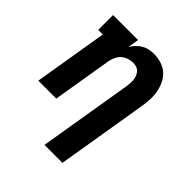

<svg xmlns="http://www.w3.org/2000/svg" viewBox="-203 -660 1006 1006"><g transform="rotate(45 300.0 -156.5)"><path d="M290 215 376 -304Q378 -317 379 -330Q380 -343 378.5 -355.5Q377 -368 372.5 -380Q368 -392 360 -401Q352 -410 340 -414Q328 -418 315 -418Q297 -418 279.5 -412Q262 -406 248.5 -394Q235 -382 227.5 -365Q220 -348 217 -331L162 0H29L97 -410H63V-520H248L238 -459Q248 -475 261 -488.5Q274 -502 290 -511.5Q306 -521 324 -524.5Q342 -528 359 -528Q387 -528 414 -519.5Q441 -511 461 -493Q481 -475 492.5 -450.5Q504 -426 509 -399Q514 -372 512.5 -343Q511 -314 506 -286L423 215Z"/></g></svg>

Font: Iosevka Etoile XBdObl
Style: Regular
Weight: 800
Italic angle: -9°
Designer: Belleve Invis
Foundry: Belleve Invis
Version: Version 15.5.2; ttfautohint (v1.8.4)